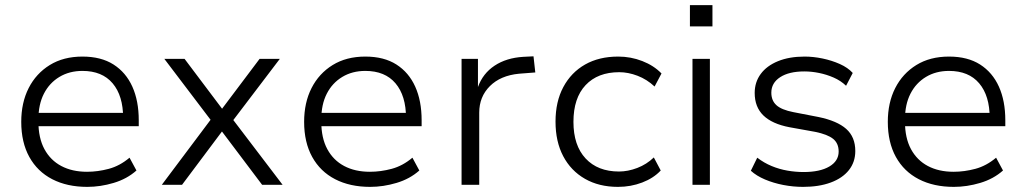

<svg xmlns="http://www.w3.org/2000/svg" viewBox="-20 -722 4009 750"><path d="M321 8Q242 8 184 -22Q126 -52 94.5 -109Q63 -166 63 -246Q63 -321 92 -378Q121 -435 174.5 -468Q228 -501 302 -501Q375 -501 423.5 -470Q472 -439 497 -383.5Q522 -328 522 -252V-229H112V-281H482L461 -261Q461 -348 420 -396.5Q379 -445 302 -445Q251 -445 212 -421.5Q173 -398 151.5 -356Q130 -314 130 -255V-247Q130 -183 153.5 -139.5Q177 -96 219.5 -73.5Q262 -51 320 -51Q362 -51 405 -62.5Q448 -74 486 -106L513 -56Q476 -23 424 -7.5Q372 8 321 8Z M612 0 816 -272 817 -235 622 -492H701L850 -294H845L994 -492H1073L880 -238V-268L1084 0H1004L845 -211H849L691 0Z M1426 8Q1347 8 1289 -22Q1231 -52 1199.5 -109Q1168 -166 1168 -246Q1168 -321 1197 -378Q1226 -435 1279.5 -468Q1333 -501 1407 -501Q1480 -501 1528.5 -470Q1577 -439 1602 -383.5Q1627 -328 1627 -252V-229H1217V-281H1587L1566 -261Q1566 -348 1525 -396.5Q1484 -445 1407 -445Q1356 -445 1317 -421.5Q1278 -398 1256.5 -356Q1235 -314 1235 -255V-247Q1235 -183 1258.5 -139.5Q1282 -96 1324.5 -73.5Q1367 -51 1425 -51Q1467 -51 1510 -62.5Q1553 -74 1591 -106L1618 -56Q1581 -23 1529 -7.5Q1477 8 1426 8Z M1783 0V-492H1847V-382Q1866 -435 1912 -465.5Q1958 -496 2024 -500L2064 -502L2071 -439L2007 -434Q1935 -427 1893.5 -385.5Q1852 -344 1852 -282V0Z M2394 8Q2320 8 2265 -23.5Q2210 -55 2180 -112Q2150 -169 2150 -247Q2150 -325 2180.5 -382Q2211 -439 2265.5 -470Q2320 -501 2395 -501Q2444 -501 2489 -483.5Q2534 -466 2564 -435L2537 -384Q2507 -412 2470.5 -426Q2434 -440 2399 -440Q2315 -440 2267.5 -389.5Q2220 -339 2220 -246Q2220 -154 2267.5 -103Q2315 -52 2398 -52Q2433 -52 2469.5 -66Q2506 -80 2534 -107L2561 -56Q2533 -26 2488.5 -9Q2444 8 2394 8Z M2675 -619V-702H2763V-619ZM2685 0V-492H2753V0Z M3117 8Q3078 8 3039.5 0.5Q3001 -7 2968 -21Q2935 -35 2913 -55L2938 -106Q2964 -86 2994 -73.5Q3024 -61 3056 -55.5Q3088 -50 3119 -50Q3183 -50 3219.5 -71.5Q3256 -93 3256 -130Q3256 -162 3234.5 -179.5Q3213 -197 3164 -207L3064 -225Q2996 -238 2962 -271Q2928 -304 2928 -359Q2928 -401 2951.5 -433Q2975 -465 3019 -483Q3063 -501 3123 -501Q3157 -501 3193 -493.5Q3229 -486 3260.5 -472Q3292 -458 3311 -437L3285 -387Q3264 -407 3236.5 -419Q3209 -431 3179.5 -437Q3150 -443 3122 -443Q3062 -443 3027.5 -420.5Q2993 -398 2993 -360Q2993 -329 3013 -311Q3033 -293 3079 -284L3177 -265Q3250 -250 3285.5 -218.5Q3321 -187 3321 -132Q3321 -89 3296 -57.5Q3271 -26 3225 -9Q3179 8 3117 8Z M3706 8Q3627 8 3569 -22Q3511 -52 3479.5 -109Q3448 -166 3448 -246Q3448 -321 3477 -378Q3506 -435 3559.5 -468Q3613 -501 3687 -501Q3760 -501 3808.5 -470Q3857 -439 3882 -383.5Q3907 -328 3907 -252V-229H3497V-281H3867L3846 -261Q3846 -348 3805 -396.5Q3764 -445 3687 -445Q3636 -445 3597 -421.5Q3558 -398 3536.5 -356Q3515 -314 3515 -255V-247Q3515 -183 3538.5 -139.5Q3562 -96 3604.5 -73.5Q3647 -51 3705 -51Q3747 -51 3790 -62.5Q3833 -74 3871 -106L3898 -56Q3861 -23 3809 -7.5Q3757 8 3706 8Z"/></svg>

Font: Nunito Sans 8pt Light
Style: Regular
Weight: 300
Version: Version 3.101;gftools[0.9.27]